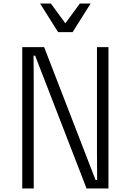

<svg xmlns="http://www.w3.org/2000/svg" viewBox="-20 -1067 740 1087"><path d="M106 0V-800H230L521 -48H530L529 -199V-800H594V0H470L179 -752H170L171 -602V0ZM493 -1047 391 -885H309L207 -1047H268L350 -935L432 -1047Z"/></svg>

Font: Martian Mono ExtraLight
Style: Regular
Weight: 200
Monospace: yes
Designer: Roman Shamin
Foundry: Evil Martians
Version: Version 1.000; ttfautohint (v1.8.4.7-5d5b)